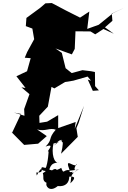

<svg xmlns="http://www.w3.org/2000/svg" viewBox="-20 -912 841 1264"><path d="M723 -825 720 -822 630 -749 547 -719H554L568 -836L507 -796L412 -844L321 -892L279 -890L244 -860L154 -794L150 -740L193 -724L205 -654L159 -570L143 -532L182 -529L158 -443L88 -410L148 -333L121 -337L174 -292L139 -194L141 -150L72 -171L118 -162L60 -39L54 -44L139 42L231 34L288 -16L224 -60C277 -44 309 -74 347 -58C294 2 329 4 280 53C352 26 279 93 299 85C303 61 296 170 280 194C219 173 294 227 219 224C224 266 219 228 254 196C255 226 307 200 262 228C271 254 254 277 287 292C276 309 305 359 360 313C414 319 436 288 436 251C476 248 479 261 443 295C454 253 434 236 502 201C499 203 435 246 460 219C443 222 437 224 437 212L501 204C437 227 496 148 485 172C463 194 403 116 438 208C394 202 402 242 383 193C310 239 275 177 286 186C279 268 310 275 310 263C353 250 395 248 351 228C368 201 335 175 290 250C311 198 302 159 369 158C335 168 317 97 332 33C410 16 370 1 383 8C394 60 429 -31 335 46C383 -6 410 -15 382 100L492 -11L483 -68L498 -104L533 -215L472 -65L478 -109L363 -69V-154L290 -111L240 -103L238 -163L232 -143L295 -210L319 -340L338 -330L408 -372L463 -381L557 -408L579 -381L558 -388L591 -314L631 -317L606 -345L605 -438L580 -443L523 -450L452 -431L412 -463L387 -564L345 -593L453 -554L472 -590L477 -706L576 -705L607 -686L661 -721L729 -690L671 -732L720 -775L716 -822L801 -862L716 -823Z"/></svg>

Font: Hussar Lance
Style: Italic
Weight: 700
Foundry: Cannot Into Space Fonts, PlusOne Fonts
Version: Version 2.27